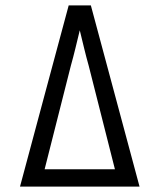

<svg xmlns="http://www.w3.org/2000/svg" viewBox="-20 -690 590 710"><path d="M54 0Q99 -168 144 -335.5Q189 -503 234 -670H316L496 0ZM145 -64H405L308 -447Q299 -479 291 -512Q283 -545 275 -578Q267 -545 259 -512Q251 -479 242 -447Z"/></svg>

Font: Lode Term
Style: Regular
Weight: 400
Monospace: yes
Designer: Belleve Invis
Foundry: Belleve Invis
Version: Version 29.2.0